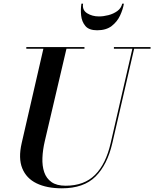

<svg xmlns="http://www.w3.org/2000/svg" viewBox="-20 -1005 836 1040"><path d="M430 -985Q424.5 -950.5 452 -933.2Q479.5 -916 516 -916Q540.5 -916 567.5 -923Q594.5 -930 615.5 -945.2Q636.5 -960.5 642 -985H651Q646 -954.5 630.5 -921Q615 -887.5 585 -864.2Q555 -841 506 -841Q462 -841 442.5 -864.2Q423 -887.5 419.5 -921Q416 -954.5 421 -985ZM122.5 -750H437.5V-741H340L222.5 -240Q211.5 -193 209.8 -149.8Q208 -106.5 219.5 -72.5Q231 -38.5 259 -18.8Q287 1 335.5 1Q436 1 494.8 -57.8Q553.5 -116.5 579.5 -230L697 -741H597V-750H795.5V-741H706.5L588.5 -230Q561.5 -112.5 497.5 -48.8Q433.5 15 315 15Q233.5 15 178 -12Q122.5 -39 100.5 -93.5Q78.5 -148 97.5 -230L215 -741H122.5Z"/></svg>

Font: Bodoni* 24pt Medium
Style: Italic
Weight: 500
Italic angle: -13°
Version: Version 2.3